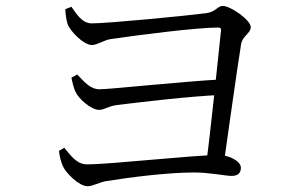

<svg xmlns="http://www.w3.org/2000/svg" viewBox="-20 -681 1040 648"><path d="M675.9 -127.6 735 -127.1C750.6 -237.4 779.1 -440.3 793.7 -532.1C798.3 -559.8 826.3 -568.3 826.3 -589.5C826.3 -612.8 758.9 -660.9 732.1 -660.9C713.3 -660.9 709 -640.9 675.9 -636.5C614 -628.3 344.9 -602.1 290 -602.1C256.7 -602.1 238.6 -633.7 221.1 -658.1L200.4 -650C200.8 -635.9 203.9 -612.9 208.1 -600.2C215.8 -576.8 261.8 -529 290.2 -529C307.9 -529 329.6 -544.8 351.5 -548.7C447.4 -563 644.2 -588.1 716.4 -588.1C723.7 -588.1 726.9 -584.9 725.9 -578.1C715.1 -475.1 690.5 -235.5 675.9 -127.6ZM275.5 -52.5C292.8 -52.5 316.4 -65.8 336.4 -69.4C426.4 -83.9 548.9 -98.9 635.6 -98.9C687.6 -98.9 740.7 -87.3 761.7 -87.3C784.4 -87.3 793 -98.3 793 -114.9C793 -137 753.4 -157.8 717.7 -157.8C633.1 -157.8 354.1 -126.3 273.7 -126.3C237.7 -126.3 217.3 -158.3 197 -182.4L179.1 -171.8C180.2 -155.4 186.6 -132.5 192 -120.8C201.1 -98.2 246.4 -52.5 275.5 -52.5ZM314.4 -310.2C332.1 -310.2 345.2 -322.6 374.1 -326.5C466.8 -337.5 609.5 -355.3 727.5 -360.7L730.9 -413.1C610.4 -407.5 352.6 -379.7 316 -379.7C282.9 -379.7 261.2 -408.7 240.7 -429.6L221.2 -419.1C223.4 -405.6 229.2 -380.9 235.8 -369.6C246.3 -346.5 288.3 -310.2 314.4 -310.2Z"/></svg>

Font: Source Han Serif TW VF
Style: Regular
Weight: 250
Designer: Ryoko NISHIZUKA 西塚涼子 (kana & ideographs); Frank Grießhammer (Latin, Greek & Cyrillic); Wenlong ZHANG 张文龙 (bopomofo); San
Foundry: Adobe
Version: Version 2.002;hotconv 1.1.0;makeotfexe 2.6.0